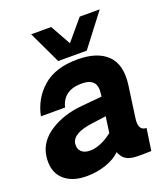

<svg xmlns="http://www.w3.org/2000/svg" viewBox="-140 -849 838 955"><g transform="rotate(-20 278.5 -371.0)"><path d="M217 -579 136 -750H242L302 -642L393 -750H499L368 -579ZM156 8Q75 8 32 -35Q-11 -78 0 -156Q11 -229 81.5 -274.5Q152 -320 250 -329L359 -339L360 -348Q367 -394 348.5 -414Q330 -434 288 -434Q190 -434 170 -350H42Q60 -439 126 -496.5Q192 -554 309 -554Q414 -554 466 -503Q518 -452 504 -347Q500 -320 492.5 -265Q485 -210 481 -182Q471 -116 516 -116L499 0Q494 0 480.5 0.5Q467 1 459 1Q458 1 445.5 1Q433 1 430 1Q427 1 416 0.5Q405 0 401 -1Q397 -2 387.5 -4Q378 -6 374 -8.5Q370 -11 362.5 -15.5Q355 -20 351 -25.5Q347 -31 342.5 -38Q338 -45 335 -54Q308 -26 259 -9Q210 8 156 8ZM214 -106Q269 -106 333 -155L345 -240L269 -230Q164 -216 156 -165Q152 -138 168 -122Q184 -106 214 -106Z"/></g></svg>

Font: Oakes Grotesk Bold
Style: Italic
Weight: 700
Italic angle: -8°
Designer: Samuel Oakes
Foundry: Samuel Oakes
Version: Version 1.000;PS 001.000;hotconv 1.0.88;makeotf.lib2.5.64775